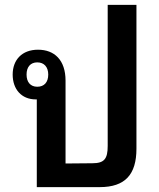

<svg xmlns="http://www.w3.org/2000/svg" viewBox="-20 -768 653 788"><path d="M540 -748H422V-169C422 -116 408 -98 359 -98L249 -97V-437C249 -522 203 -564 136 -564C70 -564 32 -522 32 -462C32 -402 68 -360 127 -360H131V0H389C494 0 540 -52 540 -158ZM133 -412C105 -412 89 -431 89 -462C89 -493 105 -512 133 -512C161 -512 178 -493 178 -462C178 -430 161 -412 133 -412Z"/></svg>

Font: Noto Sans Thai Looped SemiCondensed SemiBold
Style: Regular
Weight: 600
Width: 4
Designer: Sasikarn Vongin, Ben Mitchell
Foundry: The Fontpad Ltd
Version: Version 1.001